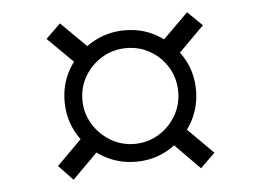

<svg xmlns="http://www.w3.org/2000/svg" viewBox="-40 -619 729 537"><g transform="rotate(-5 325.0 -350.5)"><path d="M325 -166Q274 -166 232 -191Q190 -216 165 -258Q140 -300 140 -351Q140 -402 165 -443.5Q190 -485 232 -510Q274 -535 325 -535Q376 -535 417.5 -510Q459 -485 484 -443.5Q509 -402 509 -351Q509 -300 484 -258Q459 -216 417.5 -191Q376 -166 325 -166ZM146 -131 106 -173 194 -261 233 -218ZM325 -216Q362 -216 392.5 -234.5Q423 -253 441 -283.5Q459 -314 459 -351Q459 -388 441 -418.5Q423 -449 392.5 -467Q362 -485 325 -485Q288 -485 257.5 -467Q227 -449 208.5 -418.5Q190 -388 190 -351Q190 -314 208.5 -283.5Q227 -253 257.5 -234.5Q288 -216 325 -216ZM196 -440 105 -530 146 -570 237 -480ZM504 -132 416 -221 455 -262 545 -172ZM453 -439 412 -480 503 -570 544 -530Z"/></g></svg>

Font: REM Medium
Style: Regular
Weight: 400
Version: Version 1.005;gftools[0.9.28]